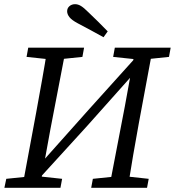

<svg xmlns="http://www.w3.org/2000/svg" viewBox="-20 -898 836 918"><path d="M1 0 10 -43 136 -56H156L277 -43L269 0ZM86 0 153 -360Q167 -437 181 -515Q195 -593 207 -670H296L221 -280L170 0ZM107 -626 115 -670H382L374 -626L249 -613H229ZM416 0 424 -43 550 -56H571L691 -43L683 0ZM502 0 577 -390 628 -670H711L644 -310Q630 -233 616.5 -155Q603 -77 591 0ZM521 -626 529 -670H796L788 -626L664 -613H644ZM146 -21 144 -100H160L407 -377L654 -651L656 -571H642L395 -294ZM495 -748 475 -720Q444 -737 413 -754Q382 -771 351 -787Q323 -802 312 -816Q301 -830 301 -844Q301 -859 312 -868.5Q323 -878 339 -878Q353 -878 367 -869.5Q381 -861 402 -840Q426 -817 449.5 -794Q473 -771 495 -748Z"/></svg>

Font: Source Serif 4 18pt
Style: Italic
Weight: 400
Italic angle: -12°
Designer: Frank Grießhammer
Foundry: Adobe Systems Incorporated
Version: Version 4.004;hotconv 1.0.116;makeotfexe 2.5.65601